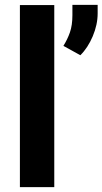

<svg xmlns="http://www.w3.org/2000/svg" viewBox="-20 -771 422 791"><path d="M203.6 -750V0H62V-750ZM382.3 -751V-715.8Q382.3 -669.4 362.1 -621.6Q341.8 -573.7 311 -543.5L241.2 -582Q257.8 -608.4 268.1 -637.7Q278.3 -667 278.3 -708.5V-751Z"/></svg>

Font: RobotoDEMO
Style: Regular
Weight: 400
Designer: Christian Robertson
Foundry: Google
Version: Version 2.136